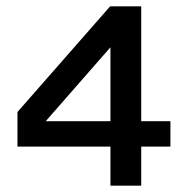

<svg xmlns="http://www.w3.org/2000/svg" viewBox="-20 -586 592 605"><path d="M517 -204V-124H425V-1H328V-124H35V-233L327 -566H425V-204ZM124 -204H328V-437Z"/></svg>

Font: MB Grotesk
Style: Regular
Weight: 400
Designer: Nawras Khrais
Foundry: Nawras Khrais
Version: Version 1.000;PS 001.000;hotconv 1.0.88;makeotf.lib2.5.64775